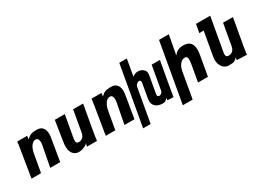

<svg xmlns="http://www.w3.org/2000/svg" viewBox="-26 -1653 3653 2687"><g transform="rotate(-30 1800.0 -309.5)"><path d="M96.5 -456.5Q100.5 -482.5 103.8 -506.8Q107 -531 108 -550H268.5L263.5 -494.5Q296 -531.5 331.2 -544.5Q366.5 -557.5 422.5 -557.5Q486 -557.5 518.2 -521.5Q550.5 -485.5 550.5 -418.5Q550.5 -390 545.5 -360.5L485.5 0H324.5L389 -337.5Q392.5 -355 392.5 -373.5Q392.5 -404.5 381.2 -425.2Q370 -446 343.5 -446Q313.5 -446 289.8 -423.8Q266 -401.5 250.5 -367.2Q235 -333 228.5 -296.5L176 0H22L94 -442.5Z M658.5 -152.5Q658.5 -179 663 -208L716 -550H877L813.5 -192Q810 -173 810 -157Q810 -133.5 820.2 -122.8Q830.5 -112 853.5 -112Q892 -112 917.8 -136.2Q943.5 -160.5 951.5 -206.5L1012 -550H1173L1096 -113.5Q1089.5 -77 1084.5 -37.5L1079.5 0.5L918 0L930 -50Q920.5 -35 896.2 -21.5Q872 -8 842 0.5Q812 9 786.5 9Q748 9 719 -10.2Q690 -29.5 674.2 -65.8Q658.5 -102 658.5 -152.5Z M1296.5 -456.5Q1300.5 -482.5 1303.8 -506.8Q1307 -531 1308 -550H1468.5L1463.5 -494.5Q1496 -531.5 1531.2 -544.5Q1566.5 -557.5 1622.5 -557.5Q1686 -557.5 1718.2 -521.5Q1750.5 -485.5 1750.5 -418.5Q1750.5 -390 1745.5 -360.5L1685.5 0H1524.5L1589 -337.5Q1592.5 -355 1592.5 -373.5Q1592.5 -404.5 1581.2 -425.2Q1570 -446 1543.5 -446Q1513.5 -446 1489.8 -423.8Q1466 -401.5 1450.5 -367.2Q1435 -333 1428.5 -296.5L1376 0H1222L1294 -442.5Z M2034 -397.5Q2034 -412.5 2028.2 -422.2Q2022.5 -432 2010 -432Q1995 -432 1980.5 -423Q1966 -414 1956.5 -400Q1947 -386 1944.5 -373L1848.5 171H1727L1896.5 -790H2018L1971 -520.5Q2005.5 -556 2062.5 -556Q2086 -556 2112 -545.8Q2138 -535.5 2156.5 -512.8Q2175 -490 2175 -455.5Q2175 -443 2173 -432.5L2123.5 -152Q2122.5 -145 2122.5 -141.5Q2122.5 -126.5 2130.2 -118Q2138 -109.5 2150.5 -109.5Q2173 -109.5 2189 -124.8Q2205 -140 2208.5 -159L2276 -541H2409L2352 -218.5L2313.5 5.5L2218 0L2220 -36.5Q2201 -12 2185.2 -2Q2169.5 8 2147.5 8Q2073 8 2031.2 -25.8Q1989.5 -59.5 1989.5 -120Q1989.5 -136 1992.5 -154L2033 -384Q2034 -388.5 2034 -397.5Z M2538.5 -790H2696.5L2639 -479Q2671 -521.5 2706.5 -537.8Q2742 -554 2787.5 -554Q2866.5 -554 2902 -514.8Q2937.5 -475.5 2937.5 -401.5Q2937.5 -366.5 2929.5 -319.5L2873 0H2713L2758.5 -257.5Q2767 -308.5 2767 -335.5Q2767 -369 2757 -382Q2747 -395 2727 -395Q2697 -395 2671.5 -377Q2646 -359 2627.8 -325.5Q2609.5 -292 2601.5 -247.5L2528.5 169H2369.5Z M3073 -157.5Q3073 -181.5 3077.5 -207.5L3145 -590.5H3074.5L3098.5 -725H3328L3234 -192.5Q3230 -170 3230 -156Q3230 -132.5 3240.5 -121.8Q3251 -111 3274.5 -111Q3314.5 -111 3340.5 -136Q3366.5 -161 3374.5 -207.5L3435 -550H3594L3517 -113.5Q3513 -88 3506 -38L3500 5.5L3339 0L3345.5 -40.5Q3322 -16 3304.8 -6Q3287.5 4 3268.2 6.5Q3249 9 3207.5 9Q3171.5 9 3140.8 -11Q3110 -31 3091.5 -69Q3073 -107 3073 -157.5Z"/></g></svg>

Font: JuliaMono Black
Style: Italic
Weight: 900
Italic angle: -9°
Monospace: yes
Designer: cormullion
Foundry: corm
Version: Version 0.057; ttfautohint (v1.8.4)